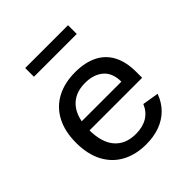

<svg xmlns="http://www.w3.org/2000/svg" viewBox="-199 -867 1018 1018"><g transform="rotate(-45 310.0 -358.0)"><path d="M321 -525.7Q394 -525.7 445.6 -500.2Q497.2 -474.8 524.2 -424Q551.3 -373.2 551.3 -298.5V-253.3H131.8V-316.7H484.2L459 -294.8V-315.5Q459 -381.8 420.6 -415Q382.2 -448.2 317.8 -448.2Q241 -448.2 198.8 -399.4Q156.7 -350.7 156.7 -257.3Q156.7 -163 198.7 -114.3Q240.7 -65.7 317.8 -65.7Q368.2 -65.7 403.7 -86.7Q439.2 -107.7 457.5 -150.5L549.3 -135.2Q531.8 -87.5 499.1 -54.6Q466.3 -21.7 420.4 -4.8Q374.5 12 317.7 12Q240.2 12 182.1 -19Q124 -50 91.8 -110.4Q59.7 -170.8 59.7 -257.3Q59.7 -342.8 91.8 -403.2Q124 -463.5 182.9 -494.6Q241.8 -525.7 321 -525.7ZM470.5 -662.8H149.5V-728.3H470.5Z"/></g></svg>

Font: Monaspace Neon Var ExtraLight
Style: Regular
Weight: 200
Designer: Riley Cran and the Lettermatic Team
Version: Version 1.200 (Monaspace Neon Var)